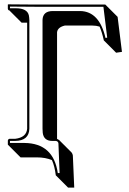

<svg xmlns="http://www.w3.org/2000/svg" viewBox="-20 -666 594 884"><path d="M149.4 58.6H74.7L18.1 2L16.1 0V-19Q17.6 -25.9 23.9 -26.9H49.8Q101.6 -33.2 105 -73.2V-561.5H79.6L22.9 -618.2Q19.5 -618.7 18.1 -620.1Q16.6 -623 16.1 -625V-645L18.1 -646Q18.6 -646 145 -645H464.8L521.5 -588.4L541.5 -427.2L514.6 -423.3L458 -480Q449.7 -518.1 438.5 -543.5Q422.9 -548.3 405.8 -548.3H278.3Q245.6 -540.5 242.7 -517.6V-26.4Q249 -23.9 252.9 -20.5L309.6 36.1Q314.5 42.5 315.4 49.8L321.8 197.8H293.5L236.8 141.1Q231.9 99.6 219.2 71.3Q189.5 58.6 149.4 58.6ZM92.8 -7.8Q226.1 -6.3 246.1 130.9H254.4L249 -6.3Q247.6 -15.1 237.8 -17.1H221.2Q181.6 -17.1 176.8 -54.2Q175.8 -62.5 175.8 -73.2V-574.2Q177.2 -614.7 222.2 -615.2H349.1Q437.5 -613.8 465.8 -491.2L473.6 -492.7L456.1 -634.8H145Q132.8 -634.8 25.9 -635.7V-627.9H53.2Q105 -627.9 112.8 -595.7Q114.7 -585.9 115.2 -574.2V-73.2Q113.3 -18.1 49.8 -17.1H25.9V-7.8Z"/></svg>

Font: Linux Biolinum Shadow O
Style: Bold
Weight: 700
Designer: Philipp H. Poll
Foundry: Philipp H. Poll
Version: Version 0.9.2